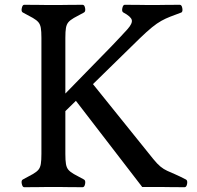

<svg xmlns="http://www.w3.org/2000/svg" viewBox="-20 -781 822 802"><path d="M153 -623Q153 -650 150.5 -664.5Q148 -679 140.5 -688Q133 -697 117.5 -706Q102 -715 75 -729Q68 -733 71 -747Q74 -761 81 -761Q129 -761 147.5 -760.5Q166 -760 181 -760H225Q240 -760 258.5 -760.5Q277 -761 325 -761Q333 -761 335.5 -747Q338 -733 331 -729Q304 -715 288.5 -706Q273 -697 265.5 -688Q258 -679 255.5 -664.5Q253 -650 253 -623V-138Q253 -111 255.5 -96Q258 -81 265.5 -72Q273 -63 288.5 -54Q304 -45 331 -31Q338 -27 335.5 -13Q333 1 325 1Q277 1 258.5 0.5Q240 0 225 0H181Q166 0 147.5 0.5Q129 1 81 1Q74 1 71 -13Q68 -27 75 -31Q102 -45 117.5 -54Q133 -63 140.5 -72Q148 -81 150.5 -96Q153 -111 153 -138ZM364 -435 620 -117Q637 -96 650.5 -85Q664 -74 678.5 -67.5Q693 -61 711.5 -53Q730 -45 757 -31Q764 -27 761.5 -13Q759 1 751 1Q703 1 684.5 0.5Q666 0 651 0H574L290 -369ZM243 -307V-380L445 -587Q490 -634 512 -658.5Q534 -683 530.5 -697.5Q527 -712 495 -729Q488 -733 491 -747Q494 -761 501 -761Q549 -761 567.5 -760.5Q586 -760 601 -760H631Q646 -760 664.5 -760.5Q683 -761 731 -761Q739 -761 741.5 -747Q744 -733 738 -729Q711 -719 691.5 -711.5Q672 -704 654 -694Q636 -684 615 -667Q594 -650 563 -620Z"/></svg>

Font: Anvers
Style: Regular
Weight: 400
Designer: Ishtar van Looy
Version: Version 1.000